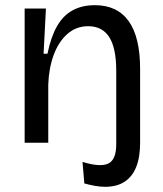

<svg xmlns="http://www.w3.org/2000/svg" viewBox="-20 -550 627 740"><path d="M385 170Q367 170 347 166.5Q327 163 305 157L298 74Q366 95 397 80.5Q428 66 428 6V-23H520V0Q520 56 505 93.5Q490 131 460 150.5Q430 170 385 170ZM75 0V-312V-517H157L148 -343H163Q176 -407 199.5 -448.5Q223 -490 259.5 -510Q296 -530 346 -530Q432 -530 476 -468.5Q520 -407 520 -284V0H428V-277Q428 -365 401 -407Q374 -449 320 -449Q273 -449 239 -418.5Q205 -388 186.5 -337Q168 -286 166 -223V0Z"/></svg>

Font: Bricolage Grotesque 24pt
Style: Regular
Weight: 400
Designer: Mathieu Triay
Foundry: Atelier Triay
Version: Version 1.001;gftools[0.9.33.dev8+g029e19f]